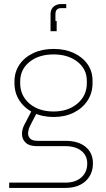

<svg xmlns="http://www.w3.org/2000/svg" viewBox="-20 -722 519 942"><path d="M25 200V174H300Q350 174 379 148.5Q408 123 408 80Q408 41 379 18Q350 -5 300 -5H161Q124 -5 106.5 -21.5Q89 -38 88 -61.5Q87 -85 98 -107L137 -182L164 -175L127 -104Q120 -90 118 -73Q116 -56 126.5 -43.5Q137 -31 165 -31H302Q364 -31 400 -1.5Q436 28 436 80Q436 116 419.5 143Q403 170 373 185Q343 200 301 200ZM243 -148Q187 -148 143.5 -169.5Q100 -191 75.5 -228.5Q51 -266 51 -314V-322Q51 -369 75.5 -405Q100 -441 143.5 -461.5Q187 -482 243 -482Q299 -482 342 -462Q385 -442 409.5 -407Q434 -372 434 -326V-314Q434 -266 409.5 -228.5Q385 -191 342 -169.5Q299 -148 243 -148ZM243 -175Q314 -175 360 -214Q406 -253 406 -314V-325Q406 -383 360 -419Q314 -455 243 -455Q170 -455 124.5 -418Q79 -381 79 -322V-314Q79 -253 124.5 -214Q170 -175 243 -175ZM228 -569V-652Q228 -668 234.5 -679Q241 -690 253 -696Q265 -702 279 -702H305V-682H279Q252 -682 252 -652V-619H258V-569Z"/></svg>

Font: SUSE Thin
Style: Regular
Weight: 250
Designer: Rene Bieder
Foundry: SUSE
Version: Version 1.000